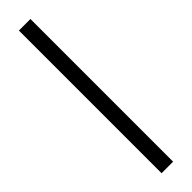

<svg xmlns="http://www.w3.org/2000/svg" viewBox="-309 -674 846 846"><g transform="rotate(-45 114.0 -250.5)"><path d="M150 194H78V-695H150Z"/></g></svg>

Font: Hind Madurai
Style: Regular
Weight: 400
Designer: Jyotish Sonowal
Foundry: Indian Type Foundry
Version: Version 0.702;PS 1.0;hotconv 1.0.81;makeotf.lib2.5.63406